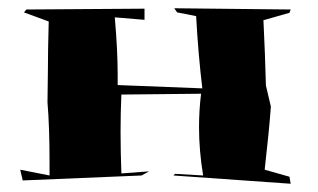

<svg xmlns="http://www.w3.org/2000/svg" viewBox="-20 -512 769 465"><path d="M684 -67 400 -87 404 -91 472 -87Q462 -147 462 -204Q462 -245 467 -285L274 -283Q272 -241 272 -193Q272 -146 274 -92L341 -97L323 -87L35 -75L29 -101L100 -87V-117Q100 -206 95 -264L96 -341Q96 -389 98 -460L38 -482L44 -489L330 -491V-464L258 -470Q265 -390 265 -331V-306L470 -298Q460 -381 455 -473L409 -482L402 -492L684 -489L681 -481L618 -463Q622 -383 624 -305L636 -254Q632 -197 621 -101L681 -84Z"/></svg>

Font: Xiangcui Kesong Xiangcui Kesong
Style: Regular
Weight: 400
Version: Version 1.501;March 28, 2024;FontCreator 14.0.0.2814 64-bit